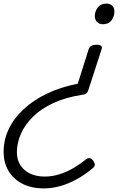

<svg xmlns="http://www.w3.org/2000/svg" viewBox="-186 -535 766 1069"><path d="M352 -286Q369 -286 376.5 -280Q384 -274 380 -262L305 -31Q301 -19 292.5 -13.5Q284 -8 270 -7Q180 7 111.5 38.5Q43 70 -2 114.5Q-47 159 -69.5 210Q-92 261 -92 312Q-92 354 -72.5 384.5Q-53 415 -18.5 431.5Q16 448 63 448Q105 448 146 435Q187 422 224 400Q261 378 296 350Q306 343 316.5 346.5Q327 350 334 361Q342 374 342 382.5Q342 391 331 401Q288 437 242 462.5Q196 488 149.5 501Q103 514 59 514Q-12 514 -62.5 487.5Q-113 461 -139.5 415Q-166 369 -166 312Q-166 244 -137.5 184Q-109 124 -55 73.5Q-1 23 75 -13.5Q151 -50 247 -69L308 -262Q313 -274 323.5 -280Q334 -286 352 -286ZM407 -515Q426 -515 438.5 -503.5Q451 -492 451 -470Q451 -444 435 -422Q419 -400 386 -400Q368 -400 355 -412Q342 -424 342 -445Q342 -472 358.5 -493.5Q375 -515 407 -515Z"/></svg>

Font: Playwrite US Trad Light
Style: Regular
Weight: 300
Designer: Veronika Burian, José Scaglione
Foundry: TypeTogether
Version: Version 1.003